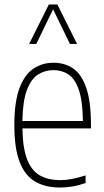

<svg xmlns="http://www.w3.org/2000/svg" viewBox="-20 -828 464 857"><path d="M248 9Q182 9 136.5 -17.8Q91 -44.5 67.5 -105.5Q44 -166.5 44 -270Q44 -373.5 67 -434.5Q90 -495.5 129.5 -521.8Q169 -548 219 -548Q269.5 -548 307 -522Q344.5 -496 365.2 -435.2Q386 -374.5 386 -270V-255H80Q81.5 -167 101 -116.8Q120.5 -66.5 157.8 -45.2Q195 -24 250 -24Q273.5 -24 300.2 -29Q327 -34 362 -45V-11Q330 0 302.2 4.5Q274.5 9 248 9ZM219 -515Q181 -515 150 -495.5Q119 -476 100.2 -426.5Q81.5 -377 80 -288H350Q349 -377 332 -426.5Q315 -476 285.8 -495.5Q256.5 -515 219 -515ZM110 -632 198 -808H236L324 -632H292L217 -786.5L142 -632Z"/></svg>

Font: Encode Sans Condensed Condensed Thin
Style: Regular
Weight: 100
Width: 3
Designer: Multiple Designers
Foundry: Impallari Type
Version: Version 3.000; ttfautohint (v1.8.3) -l 8 -r 50 -G 200 -x 14 